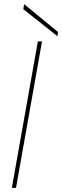

<svg xmlns="http://www.w3.org/2000/svg" viewBox="-20 -903 299 923"><path d="M37 0 162 -704H182L57 0ZM92 -859 96 -883 259 -749 256 -729Z"/></svg>

Font: Poppins Variable
Style: Italic
Weight: 100
Italic angle: -10°
Designer: Jonny Pinhorn
Foundry: Indian Type Foundry
Version: Version 6.000